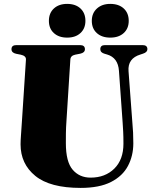

<svg xmlns="http://www.w3.org/2000/svg" viewBox="-20 -926 766 962"><path d="M594.5 -311 576 -571Q571.5 -637 516.5 -653L504.5 -656.5Q482.5 -662.5 482.5 -679.5Q482.5 -700 506 -700H694.5Q718.5 -700 718.5 -679.5Q718.5 -664 696 -657L684 -653Q619 -633.5 624 -569.5L643 -314.5Q645.5 -288 646.8 -262Q648 -236 648 -208Q648 -145.5 621.2 -94.8Q594.5 -44 536.2 -14.2Q478 15.5 384 15.5Q230.5 15.5 156.8 -44.8Q83 -105 83 -203Q83 -219.5 85.2 -249.8Q87.5 -280 90 -320.5L110 -627Q111.5 -646 84 -652L61 -656.5Q37.5 -661.5 37.5 -679.5Q37.5 -700 62 -700H381Q405.5 -700 405.5 -679.5Q405.5 -662 382 -657L356.5 -652Q333.5 -647 332.5 -627.5L313 -320.5Q310.5 -286 310.2 -257Q310 -228 310 -208.5Q310 -115.5 344 -75.8Q378 -36 434 -36Q507 -36 552.8 -81.2Q598.5 -126.5 598.5 -206Q598.5 -243 597.2 -266.5Q596 -290 594.5 -311ZM316.5 -737.5Q275 -737.5 250 -760.2Q225 -783 225 -821.5Q225 -860.5 250 -883.5Q275 -906.5 316.5 -906.5Q358.5 -906.5 383.2 -883.5Q408 -860.5 408 -821.5Q408 -783.5 383.2 -760.5Q358.5 -737.5 316.5 -737.5ZM532.5 -737.5Q490.5 -737.5 465.2 -760.2Q440 -783 440 -821.5Q440 -860 465.5 -883.2Q491 -906.5 532.5 -906.5Q575 -906.5 600 -883.5Q625 -860.5 625 -821.5Q625 -783.5 600 -760.5Q575 -737.5 532.5 -737.5Z"/></svg>

Font: Fraunces 72pt S000 Black
Style: Regular
Weight: 900
Version: Version 1.000; ttfautohint (v1.8.3)